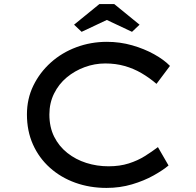

<svg xmlns="http://www.w3.org/2000/svg" viewBox="-20 -911 961 941"><path d="M502 10Q420 10 349 -15.5Q278 -41 224.5 -89Q171 -137 141.5 -203Q112 -269 112 -350Q112 -427 143.5 -491.5Q175 -556 229 -604.5Q283 -653 354 -679.5Q425 -706 504 -706Q568 -706 627.5 -689Q687 -672 735.5 -645Q784 -618 813 -588L747 -500Q712 -530 673.5 -552.5Q635 -575 591 -587.5Q547 -600 496 -600Q444 -600 395 -582Q346 -564 307 -531.5Q268 -499 245 -452.5Q222 -406 222 -350Q222 -288 245.5 -241Q269 -194 310 -161.5Q351 -129 403 -112.5Q455 -96 512 -96Q567 -96 611 -110Q655 -124 690 -146Q725 -168 754 -190L806 -100Q779 -77 732.5 -51Q686 -25 627 -7.5Q568 10 502 10ZM380 -755 343 -790 467 -891H540L664 -790L627 -755L489 -820H518Z"/></svg>

Font: Lexend Tera
Style: Regular
Weight: 400
Designer: Bonnie Shaver-Troup, Thomas Jockin
Foundry: Lexend
Version: Version 1.007